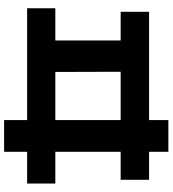

<svg xmlns="http://www.w3.org/2000/svg" viewBox="26 -806 813 904"><g transform="rotate(90 432.0 -354.5)"><path d="M545.9 -76.2H19.5V-209H170.9V-516.6H36.1V-650.4H545.9V-741.2H695.3V-650.4H827.1V-516.6H695.3V-209H844.7V-76.2H695.3V32.2H545.9ZM545.9 -209V-516.6H318.4L319.3 -209Z"/></g></svg>

Font: Pretendard GOV ExtraBold
Style: Regular
Weight: 800
Designer: Base glyphs from Inter by Rasmus Andersson; Hangeul glyphs from Noto Sans CJK(Source Han Sans) by Jang Soo-young and Kan
Foundry: Kil Hyung-jin
Version: Version 1.309